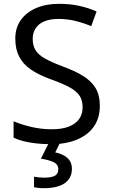

<svg xmlns="http://www.w3.org/2000/svg" viewBox="-20 -744 589 1004"><path d="M502 -191Q502 -127 471 -82.5Q440 -38 382.5 -14Q325 10 247 10Q207 10 170.5 6Q134 2 104 -5.5Q74 -13 51 -24V-110Q87 -94 140.5 -81Q194 -68 251 -68Q304 -68 340 -82Q376 -96 394 -122Q412 -148 412 -183Q412 -218 397 -242Q382 -266 345.5 -286.5Q309 -307 244 -330Q183 -352 142 -380Q101 -408 80.5 -447.5Q60 -487 60 -542Q60 -599 89 -639.5Q118 -680 169.5 -702Q221 -724 288 -724Q347 -724 396 -713Q445 -702 485 -684L457 -607Q420 -623 376.5 -634Q333 -645 286 -645Q241 -645 211 -632Q181 -619 166 -595.5Q151 -572 151 -541Q151 -505 166 -481Q181 -457 215 -438Q249 -419 307 -397Q370 -374 413.5 -347.5Q457 -321 479.5 -284Q502 -247 502 -191ZM356 139Q356 187 319 213.5Q282 240 208 240Q193 240 179.5 238.5Q166 237 158 235V180Q167 182 182 183.5Q197 185 211 185Q247 185 266 175.5Q285 166 285 141Q285 115 258.5 103Q232 91 194 86L237 0H295L269 53Q293 58 313 68.5Q333 79 344.5 96Q356 113 356 139Z"/></svg>

Font: Noto Sans Khmer UI
Style: Regular
Weight: 400
Designer: Danh Hong and the Monotype Design Team
Foundry: Monotype Imaging Inc.
Version: Version 2.002